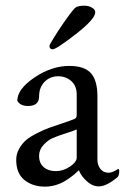

<svg xmlns="http://www.w3.org/2000/svg" viewBox="-20 -662 453 688"><path d="M254.9 -97.7V-198.2Q247.1 -194.3 216.8 -184.6Q186.5 -174.8 169.4 -167.5Q152.3 -160.2 136.2 -143.1Q120.1 -126 120.1 -103.5Q120.1 -77.1 136.7 -63Q153.3 -48.8 179.7 -48.8Q206.1 -48.8 230.5 -64.9Q254.9 -81.1 254.9 -97.7ZM228.5 -425.8Q282.2 -425.8 305.7 -399.9Q329.1 -374 329.1 -316.4V-90.8Q329.1 -70.3 339.8 -56.6Q350.6 -43 369.1 -43Q382.8 -43 403.3 -56.6Q407.2 -56.6 407.2 -48.8Q407.2 -36.1 402.3 -28.3Q362.3 5.9 334 5.9Q311.5 5.9 291 -12.7Q270.5 -31.2 262.7 -51.8Q261.7 -51.8 255.4 -45.4Q249 -39.1 238.3 -30.8Q227.5 -22.5 213.4 -13.7Q199.2 -4.9 180.2 1Q161.1 6.8 141.6 6.8Q96.7 6.8 67.4 -17.1Q38.1 -41 38.1 -88.9Q38.1 -110.4 48.8 -129.4Q59.6 -148.4 74.2 -160.6Q88.9 -172.9 114.3 -185.5Q139.6 -198.2 157.7 -204.6Q175.8 -210.9 205.1 -220.7Q234.4 -230.5 246.1 -235.4Q254.9 -238.3 254.9 -250V-323.2Q254.9 -354.5 235.4 -371.6Q215.8 -388.7 188.5 -388.7Q159.2 -388.7 139.6 -368.7Q120.1 -348.6 120.1 -316.4Q120.1 -282.2 80.1 -282.2Q52.7 -282.2 42 -300.8Q42 -342.8 103.5 -384.3Q165 -425.8 228.5 -425.8ZM281.2 -641.6Q296.9 -641.6 306.6 -636.2Q316.4 -630.9 318.8 -626.5Q321.3 -622.1 321.3 -618.2Q321.3 -593.8 251.5 -539.6Q181.6 -485.4 168.9 -485.4Q157.2 -485.4 157.2 -498Q157.2 -501 172.4 -525.9Q187.5 -550.8 209.5 -582.5Q231.4 -614.3 248 -632.8Q256.8 -641.6 281.2 -641.6Z"/></svg>

Font: Crimson Text
Style: Regular
Weight: 400
Version: Version 0.13